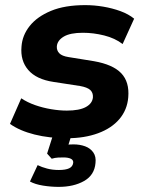

<svg xmlns="http://www.w3.org/2000/svg" viewBox="-20 -529 572 750"><path d="M242 11Q173 11 115 -3.5Q57 -18 19 -45L63 -145Q87 -129 117 -118.5Q147 -108 179.5 -102.5Q212 -97 241 -97Q290 -97 315.5 -111Q341 -125 343 -149Q344 -167 332.5 -177.5Q321 -188 293 -193L189 -209Q122 -219 90.5 -255.5Q59 -292 64 -347Q67 -391 96 -427.5Q125 -464 179 -486.5Q233 -509 313 -509Q348 -509 383.5 -503Q419 -497 450.5 -485.5Q482 -474 504 -456L459 -357Q429 -380 387 -390.5Q345 -401 304 -401Q254 -401 229 -386Q204 -371 202 -348Q201 -332 211.5 -321Q222 -310 248 -306L347 -290Q421 -277 453.5 -243Q486 -209 481 -149Q477 -100 446.5 -64Q416 -28 363 -8.5Q310 11 242 11ZM209 201Q179 201 148 196Q117 191 97 180L127 116Q143 124 164 129.5Q185 135 210 135Q236 135 250 128.5Q264 122 266 107Q267 96 256.5 91Q246 86 228 86Q219 86 207 86.5Q195 87 182 91L164 71L193 -20H265L240 60L209 43Q221 39 236.5 37Q252 35 267 35Q292 35 312.5 42.5Q333 50 344.5 66.5Q356 83 353 108Q349 155 308.5 178Q268 201 209 201Z"/></svg>

Font: Nunito Sans 9pt ExtraBold
Style: Italic
Weight: 800
Italic angle: -9°
Version: Version 3.101;gftools[0.9.27]